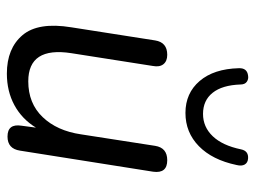

<svg xmlns="http://www.w3.org/2000/svg" viewBox="-118 -668 796 601"><g transform="rotate(90 280.5 -368.0)"><path d="M211 9Q132 9 90.5 -40Q49 -89 66 -193L107 -455Q113 -493 152 -493Q172 -493 181.5 -481Q191 -469 187 -448L147 -193Q126 -58 235 -58Q304 -58 347 -103Q390 -148 401 -223L437 -455Q443 -493 482 -493Q524 -493 518 -449L452 -32Q446 7 408 7Q367 7 374 -37L380 -82Q353 -38 309.5 -14.5Q266 9 211 9ZM334 -550Q272 -550 234 -594.5Q196 -639 194 -717Q193 -743 217 -746Q228 -748 236.5 -742Q245 -736 245 -722Q247 -665 271 -635Q295 -605 337 -605Q378 -605 407 -635.5Q436 -666 448 -724Q453 -748 477 -746Q490 -745 495.5 -735.5Q501 -726 497 -710Q481 -634 438 -592Q395 -550 334 -550Z"/></g></svg>

Font: Nunito
Style: Italic
Weight: 400
Italic angle: -9°
Designer: Vernon Adams
Foundry: Vernon Adams
Version: Version 3.601; ttfautohint (v1.8.2.53-6de2)